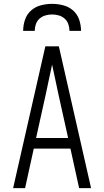

<svg xmlns="http://www.w3.org/2000/svg" viewBox="-20 -975 540 995"><path d="M48 0 215 -735H285L452 0H390L345 -205H155L110 0ZM333 -260 282 -490Q274 -528 266 -565.5Q258 -603 250 -640Q242 -603 234 -565.5Q226 -528 218 -490L167 -260ZM100 -815Q100 -844 109.5 -872.5Q119 -901 141 -920.5Q163 -940 192 -947.5Q221 -955 250 -955Q279 -955 308 -947.5Q337 -940 359 -920.5Q381 -901 390.5 -872.5Q400 -844 400 -815H340Q340 -833 334 -850Q328 -867 315 -878.5Q302 -890 285 -895Q268 -900 250 -900Q232 -900 215 -895Q198 -890 185 -878.5Q172 -867 166 -850Q160 -833 160 -815Z"/></svg>

Font: Iosevka Custom Light
Style: Regular
Weight: 300
Monospace: yes
Designer: Belleve Invis
Foundry: Belleve Invis
Version: Version 27.3.5